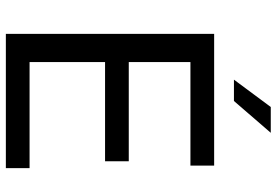

<svg xmlns="http://www.w3.org/2000/svg" viewBox="-168 -800 967 672"><g transform="rotate(90 316.0 -463.5)"><path d="M98.1 -729H559.1V-646H196.8V-430.2H543.9V-347.2H196.8V-83H567.9V0H98.1ZM354 -927.2H444.3L333 -798.3H258.3Z"/></g></svg>

Font: Pangururan
Style: Regular
Weight: 400
Designer: Uli Kozok
Foundry: Michael Everson and Uli Kozok
Version: Version 1.005